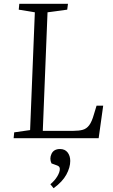

<svg xmlns="http://www.w3.org/2000/svg" viewBox="-20 -730 597 1014"><path d="M55 -31 139 -43 164 -665 79 -679 82 -710H339L335 -679L231 -665L206 -39H368Q397 -39 417 -44.5Q437 -50 451 -68.5Q465 -87 476 -126L490 -172H525L501 0H52ZM263 264 246 243Q269 224 282.5 201.5Q296 179 296 162Q296 149 282 144L252 133Q240 108 252 82.5Q264 57 297 57Q323 57 337 75Q351 93 351 120Q351 154 330.5 192Q310 230 263 264Z"/></svg>

Font: Literata 36pt Light
Style: Italic
Weight: 300
Italic angle: -2°
Designer: Latin by Veronika Burian and Jose Scaglione. Greek by Irene Vlachou. Cyrillic by Vera Evstafieva
Foundry: TypeTogether
Version: Version 3.002